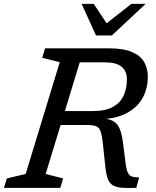

<svg xmlns="http://www.w3.org/2000/svg" viewBox="-40 -948 787 969"><path d="M428.5 -387.5Q493 -387.5 530.5 -408.8Q568 -430 584.2 -466.2Q600.5 -502.5 600.5 -547.5Q600.5 -589 573.8 -611.2Q547 -633.5 487 -633.5H325L347 -704H512Q582.5 -704 625.2 -686Q668 -668 687 -635.8Q706 -603.5 706 -561Q706 -501.5 680.5 -455Q655 -408.5 604.8 -380Q554.5 -351.5 481 -347V-350.5Q516.5 -347 536.5 -333.5Q556.5 -320 566.2 -293Q576 -266 581.5 -221.5L593.5 -127Q597.5 -93 605 -77Q612.5 -61 626.2 -56.8Q640 -52.5 662 -52.5L648 0Q602.5 2 573.8 -0.5Q545 -3 528.5 -13.5Q512 -24 504 -45.5Q496 -67 492 -103L480 -215Q475.5 -262 468.2 -283.2Q461 -304.5 445.5 -310.8Q430 -317 400 -317H229L250.5 -387.5ZM190.5 -70 278.5 -47.5 264.5 0H-20L-5.5 -47.5L89.5 -70L261.5 -634L173 -656.5L187.5 -704H384ZM695 -928.5 524.5 -769H444.5L372 -928.5H433L506 -818.5H483L623 -928.5Z"/></svg>

Font: Newsreader 7pt
Style: Italic
Weight: 400
Italic angle: -17°
Designer: Hugues Gentile
Foundry: Production Type
Version: Version 1.003